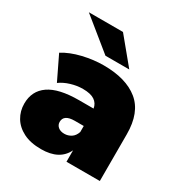

<svg xmlns="http://www.w3.org/2000/svg" viewBox="-179 -902 997 1047"><g transform="rotate(30 319.5 -378.5)"><path d="M381 0V-72Q342 10 226 10Q159 10 114 -13Q69 -36 46 -74.5Q23 -113 23 -160Q23 -240 84.5 -282.5Q146 -325 273 -325H364Q359 -356 334 -372.5Q309 -389 261 -389Q224 -389 186 -377.5Q148 -366 121 -346L49 -495Q97 -525 164 -541Q231 -557 295 -557Q436 -557 513.5 -494Q591 -431 591 -294V0ZM365 -178V-216H309Q240 -216 240 -170Q240 -151 254.5 -138.5Q269 -126 294 -126Q317 -126 336.5 -138.5Q356 -151 365 -178ZM276 -607 79 -767H294L426 -607Z"/></g></svg>

Font: Montserrat Black
Style: Regular
Weight: 900
Designer: Julieta Ulanovsky
Foundry: Julieta Ulanovsky
Version: Version 9.000; ttfautohint (v1.8.4.7-5d5b)